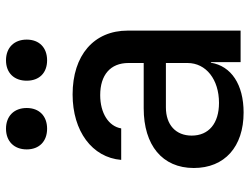

<svg xmlns="http://www.w3.org/2000/svg" viewBox="-116 -706 832 640"><g transform="rotate(-90 300.0 -386.0)"><path d="M191 -645C233 -645 260 -671 260 -713C260 -755 233 -782 191 -782C149 -782 122 -755 122 -713C122 -671 149 -645 191 -645ZM419 -645C461 -645 488 -671 488 -713C488 -755 461 -782 419 -782C377 -782 351 -755 351 -713C351 -671 377 -645 419 -645ZM305 -560C183 -560 95 -495 87 -398H192C199 -440 243 -468 303 -468C370 -468 410 -434 410 -374V-323H259C136 -323 60 -261 60 -156C60 -53 131 10 245 10C338 10 400 -31 411 -99H413V0H518V-376C518 -489 436 -560 305 -560ZM277 -72C209 -72 168 -106 168 -163C168 -216 204 -249 262 -249H410V-177C410 -115 355 -72 277 -72Z"/></g></svg>

Font: Tekne LDO SemiBold
Style: Regular
Weight: 600
Monospace: yes
Designer: Alessio Laiso, Mario Rullo, Paolo Rosset
Foundry: Alessio Laiso
Version: Version 1.000;hotconv 1.0.109;makeotfexe 2.5.65596